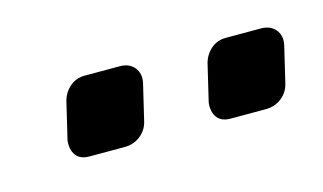

<svg xmlns="http://www.w3.org/2000/svg" viewBox="-31 -769 338 201"><g transform="rotate(-15 138.5 -668.5)"><path d="M202 -627Q192 -627 187.5 -633Q183 -639 184 -649L193 -687Q195 -697 202 -703.5Q209 -710 219 -710H257Q267 -710 272.5 -703.5Q278 -697 276 -687L267 -649Q265 -639 257.5 -633Q250 -627 240 -627ZM49 -627Q39 -627 34.5 -633Q30 -639 31 -649L40 -687Q42 -697 49 -703.5Q56 -710 66 -710H104Q114 -710 119.5 -703.5Q125 -697 123 -687L114 -649Q112 -639 104.5 -633Q97 -627 87 -627Z"/></g></svg>

Font: Rubik Light Light
Style: Italic
Weight: 300
Italic angle: -12°
Version: Version 2.104